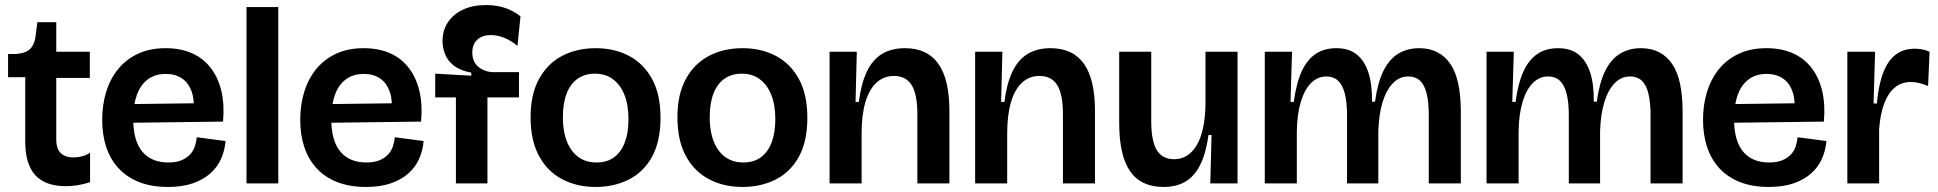

<svg xmlns="http://www.w3.org/2000/svg" viewBox="-20 -727 7682 761"><path d="M242 11Q160 11 120 -32.5Q80 -76 80 -167V-421H12V-513H43Q83 -516 100.5 -534Q118 -552 122 -591L128 -639H203V-522H336V-418H203V-175Q203 -137 221 -120Q239 -103 271 -103Q288 -103 305.5 -107.5Q323 -112 337 -122V-5Q309 4 285.5 7.5Q262 11 242 11Z M646 14Q580 14 531 -5.5Q482 -25 449.5 -60.5Q417 -96 401 -144.5Q385 -193 385 -252Q385 -312 401 -363.5Q417 -415 448.5 -453.5Q480 -492 527 -514Q574 -536 636 -536Q696 -536 741 -516Q786 -496 815.5 -457.5Q845 -419 857.5 -365.5Q870 -312 864 -245L465 -240V-314L778 -318L747 -276Q752 -328 740 -363Q728 -398 701.5 -416Q675 -434 637 -434Q595 -434 566 -412.5Q537 -391 522.5 -351Q508 -311 508 -256Q508 -169 544 -126Q580 -83 647 -83Q678 -83 698.5 -91.5Q719 -100 732.5 -114Q746 -128 752 -146Q758 -164 760 -183L874 -168Q871 -131 856.5 -98Q842 -65 814 -40Q786 -15 744.5 -0.5Q703 14 646 14Z M957 0V-699H1083V0Z M1431 14Q1365 14 1316 -5.5Q1267 -25 1234.5 -60.5Q1202 -96 1186 -144.5Q1170 -193 1170 -252Q1170 -312 1186 -363.5Q1202 -415 1233.5 -453.5Q1265 -492 1312 -514Q1359 -536 1421 -536Q1481 -536 1526 -516Q1571 -496 1600.5 -457.5Q1630 -419 1642.5 -365.5Q1655 -312 1649 -245L1250 -240V-314L1563 -318L1532 -276Q1537 -328 1525 -363Q1513 -398 1486.5 -416Q1460 -434 1422 -434Q1380 -434 1351 -412.5Q1322 -391 1307.5 -351Q1293 -311 1293 -256Q1293 -169 1329 -126Q1365 -83 1432 -83Q1463 -83 1483.5 -91.5Q1504 -100 1517.5 -114Q1531 -128 1537 -146Q1543 -164 1545 -183L1659 -168Q1656 -131 1641.5 -98Q1627 -65 1599 -40Q1571 -15 1529.5 -0.5Q1488 14 1431 14Z M1787 0V-341H1705V-435L1848 -427V-439Q1805 -447 1780 -466Q1755 -485 1744.5 -511Q1734 -537 1734 -564Q1734 -607 1755.5 -639Q1777 -671 1815.5 -689Q1854 -707 1906 -707Q1949 -707 1983.5 -695Q2018 -683 2043 -662L2031 -545Q2006 -566 1979 -577Q1952 -588 1925 -588Q1892 -588 1872 -570Q1852 -552 1852 -518Q1852 -495 1862 -478.5Q1872 -462 1890 -452.5Q1908 -443 1930 -441H2037V-341H1912V0Z M2341 14Q2266 14 2207.5 -17Q2149 -48 2116 -109.5Q2083 -171 2083 -262Q2083 -354 2117 -415Q2151 -476 2209 -506Q2267 -536 2341 -536Q2416 -536 2474 -505Q2532 -474 2565 -413Q2598 -352 2598 -260Q2598 -167 2564.5 -106Q2531 -45 2472.5 -15.5Q2414 14 2341 14ZM2344 -83Q2385 -83 2413 -103Q2441 -123 2456 -161.5Q2471 -200 2471 -254Q2471 -311 2455 -351Q2439 -391 2409.5 -413Q2380 -435 2338 -435Q2298 -435 2269.5 -415Q2241 -395 2226 -356.5Q2211 -318 2211 -263Q2211 -178 2246.5 -130.5Q2282 -83 2344 -83Z M2923 14Q2848 14 2789.5 -17Q2731 -48 2698 -109.5Q2665 -171 2665 -262Q2665 -354 2699 -415Q2733 -476 2791 -506Q2849 -536 2923 -536Q2998 -536 3056 -505Q3114 -474 3147 -413Q3180 -352 3180 -260Q3180 -167 3146.5 -106Q3113 -45 3054.5 -15.5Q2996 14 2923 14ZM2926 -83Q2967 -83 2995 -103Q3023 -123 3038 -161.5Q3053 -200 3053 -254Q3053 -311 3037 -351Q3021 -391 2991.5 -413Q2962 -435 2920 -435Q2880 -435 2851.5 -415Q2823 -395 2808 -356.5Q2793 -318 2793 -263Q2793 -178 2828.5 -130.5Q2864 -83 2926 -83Z M3268 0V-293V-522H3376L3371 -323H3384Q3393 -395 3415.5 -442.5Q3438 -490 3475.5 -513Q3513 -536 3567 -536Q3655 -536 3699 -474.5Q3743 -413 3743 -287V0H3616V-274Q3616 -353 3593.5 -389.5Q3571 -426 3523 -426Q3483 -426 3454 -399.5Q3425 -373 3410 -322Q3395 -271 3395 -197V0Z M3845 0V-293V-522H3953L3948 -323H3961Q3970 -395 3992.5 -442.5Q4015 -490 4052.5 -513Q4090 -536 4144 -536Q4232 -536 4276 -474.5Q4320 -413 4320 -287V0H4193V-274Q4193 -353 4170.5 -389.5Q4148 -426 4100 -426Q4060 -426 4031 -399.5Q4002 -373 3987 -322Q3972 -271 3972 -197V0Z M4592 14Q4502 14 4459 -48.5Q4416 -111 4416 -240V-522H4543V-247Q4543 -168 4565 -132Q4587 -96 4634 -96Q4662 -96 4684.5 -110Q4707 -124 4723.5 -152Q4740 -180 4748.5 -220.5Q4757 -261 4758 -314V-522H4885V-235V0H4777L4782 -192H4770Q4760 -120 4737.5 -74.5Q4715 -29 4679 -7.5Q4643 14 4592 14Z M4993 0V-292V-522H5101L5095 -323H5108Q5118 -398 5139.5 -444.5Q5161 -491 5195 -513.5Q5229 -536 5276 -536Q5326 -536 5357 -511.5Q5388 -487 5403.5 -440Q5419 -393 5418 -324H5430Q5440 -398 5462.5 -444.5Q5485 -491 5521 -513.5Q5557 -536 5605 -536Q5646 -536 5677 -520Q5708 -504 5729 -473Q5750 -442 5760 -394.5Q5770 -347 5770 -285V0H5643V-270Q5643 -322 5634.5 -356.5Q5626 -391 5608 -407.5Q5590 -424 5562 -424Q5527 -424 5501 -397.5Q5475 -371 5460 -322.5Q5445 -274 5443 -206V0H5319V-271Q5319 -323 5310 -357Q5301 -391 5283 -407.5Q5265 -424 5237 -424Q5203 -424 5177 -398.5Q5151 -373 5136 -324Q5121 -275 5120 -205V0Z M5872 0V-292V-522H5980L5974 -323H5987Q5997 -398 6018.5 -444.5Q6040 -491 6074 -513.5Q6108 -536 6155 -536Q6205 -536 6236 -511.5Q6267 -487 6282.5 -440Q6298 -393 6297 -324H6309Q6319 -398 6341.5 -444.5Q6364 -491 6400 -513.5Q6436 -536 6484 -536Q6525 -536 6556 -520Q6587 -504 6608 -473Q6629 -442 6639 -394.5Q6649 -347 6649 -285V0H6522V-270Q6522 -322 6513.5 -356.5Q6505 -391 6487 -407.5Q6469 -424 6441 -424Q6406 -424 6380 -397.5Q6354 -371 6339 -322.5Q6324 -274 6322 -206V0H6198V-271Q6198 -323 6189 -357Q6180 -391 6162 -407.5Q6144 -424 6116 -424Q6082 -424 6056 -398.5Q6030 -373 6015 -324Q6000 -275 5999 -205V0Z M6991 14Q6925 14 6876 -5.5Q6827 -25 6794.5 -60.5Q6762 -96 6746 -144.5Q6730 -193 6730 -252Q6730 -312 6746 -363.5Q6762 -415 6793.5 -453.5Q6825 -492 6872 -514Q6919 -536 6981 -536Q7041 -536 7086 -516Q7131 -496 7160.5 -457.5Q7190 -419 7202.5 -365.5Q7215 -312 7209 -245L6810 -240V-314L7123 -318L7092 -276Q7097 -328 7085 -363Q7073 -398 7046.5 -416Q7020 -434 6982 -434Q6940 -434 6911 -412.5Q6882 -391 6867.5 -351Q6853 -311 6853 -256Q6853 -169 6889 -126Q6925 -83 6992 -83Q7023 -83 7043.5 -91.5Q7064 -100 7077.5 -114Q7091 -128 7097 -146Q7103 -164 7105 -183L7219 -168Q7216 -131 7201.5 -98Q7187 -65 7159 -40Q7131 -15 7089.5 -0.5Q7048 14 6991 14Z M7302 0V-264V-522H7412L7406 -317H7419Q7426 -393 7445 -441Q7464 -489 7495 -511.5Q7526 -534 7569 -534Q7582 -534 7597 -531.5Q7612 -529 7628 -522L7622 -386Q7604 -394 7586.5 -398Q7569 -402 7554 -402Q7516 -402 7489.5 -379.5Q7463 -357 7447.5 -315Q7432 -273 7428 -214V0Z"/></svg>

Font: Bricolage Grotesque 60pt SemiBold
Style: Regular
Weight: 600
Version: Version 1.001;gftools[0.9.33.dev8+g029e19f]